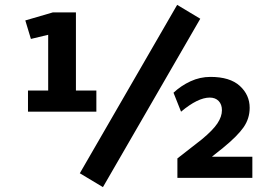

<svg xmlns="http://www.w3.org/2000/svg" viewBox="-20 -731 1102 789"><path d="M84 0ZM803 -654 403 38 308 -19 708 -711ZM376 -359V-272H95V-359H178V-588L107 -571L84 -647L197 -680H292V-359ZM845 -415Q925 -415 965.5 -378Q1006 -341 1006 -288Q1006 -244 981 -208Q956 -172 896 -123L852 -88V-87H1017V0H709V-80L809 -158Q855 -196 873.5 -224Q892 -252 892 -278Q892 -302 878.5 -316Q865 -330 842 -330Q793 -330 724 -272L693 -350Q724 -379 763 -397Q802 -415 845 -415Z"/></svg>

Font: MartelSansBold
Style: Bold
Weight: 700
Designer: Dan Reynolds and Mathieu Réguer
Foundry: Dan Reynolds and Mathieu Réguer
Version: Version 1.002; ttfautohint (v1.1) -l 5 -r 5 -G 72 -x 0 -D la